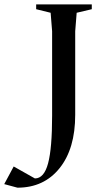

<svg xmlns="http://www.w3.org/2000/svg" viewBox="-133 -661 487 893"><path d="M-51.8 211.9 -113.3 195.3 -69.3 113.3 29.3 168.9Q71.8 168.9 90.6 98.9Q109.4 28.8 109.4 -123V-515.6L102.5 -601.6L35.2 -618.2V-640.6H293.9V-618.2L223.6 -601.6L216.8 -515.6V-127Q216.8 30.8 144 121.3Q71.3 211.9 -51.8 211.9Z"/></svg>

Font: Comprehension SemiBold
Style: Regular
Weight: 600
Designer: Alfredo Marco Pradil
Foundry: Alfredo Marco Pradil
Version: 1.0